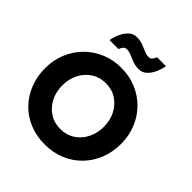

<svg xmlns="http://www.w3.org/2000/svg" viewBox="-234 -1038 1211 1211"><g transform="rotate(45 371.0 -433.0)"><path d="M173.9 -330.5Q173.9 -273.6 197.4 -227.2Q220.9 -180.9 262.6 -153.7Q304.3 -126.4 359.1 -126.4Q414.4 -126.4 456 -153.7Q497.6 -180.9 521 -227.2Q544.4 -273.6 544.4 -330.5Q544.4 -387.4 521 -433.5Q497.6 -479.6 456 -506.9Q414.4 -534.3 359.1 -534.3Q304.3 -534.3 262.6 -506.9Q220.9 -479.6 197.4 -433.5Q173.9 -387.4 173.9 -330.5ZM20.4 -330.5Q20.4 -402.5 46 -464.8Q71.6 -527 117.6 -573.5Q163.5 -620 225.3 -646Q287.1 -672 359.1 -672Q432.2 -672 493.9 -646Q555.6 -620 601.3 -573.5Q647.1 -527 672.2 -464.8Q697.4 -402.5 697.4 -330.5Q697.4 -258 672.8 -195.8Q648.1 -133.5 602.8 -86.8Q557.4 -40 495.5 -14Q433.6 12 359.1 12Q283.2 12 221 -14Q158.9 -40 114 -86.8Q69.1 -133.5 44.8 -195.8Q20.4 -258 20.4 -330.5ZM299.1 -779.4Q285.1 -779.4 275.7 -767Q266.4 -754.5 262.9 -742.7H182.8Q187.4 -771.9 201 -803.2Q214.6 -834.5 237.1 -856.3Q259.6 -878.1 291.3 -878.1Q322.7 -878.1 346.6 -868.9Q370.4 -859.6 391.3 -850.4Q412.2 -841.2 434.5 -841.2Q448.9 -841.2 458.2 -853.9Q467.5 -866.6 470.9 -878.1H551Q546.2 -849.1 532.7 -817.7Q519.1 -786.3 496.6 -764.5Q474.1 -742.7 442.5 -742.7Q411.1 -742.7 387.2 -751.9Q363.3 -761.1 342.3 -770.3Q321.4 -779.4 299.1 -779.4Z"/></g></svg>

Font: League Spartan Extralight
Style: Regular
Weight: 200
Foundry: The League of Moveable Type
Version: Version 2.300; ttfautohint (v1.8.3)